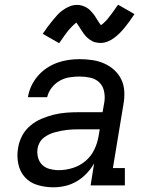

<svg xmlns="http://www.w3.org/2000/svg" viewBox="-20 -790 640 818"><path d="M208 8Q173 8 140.5 -1.5Q108 -11 86.5 -34.5Q65 -58 58 -91.5Q51 -125 57 -159Q61 -186 74 -211Q87 -236 109 -254.5Q131 -273 157 -284Q183 -295 209.5 -301.5Q236 -308 262.5 -310Q289 -312 316 -312H417L425 -358Q428 -380 423 -402.5Q418 -425 402.5 -439.5Q387 -454 364.5 -459Q342 -464 319 -464Q298 -464 276 -460.5Q254 -457 234.5 -446Q215 -435 200.5 -416.5Q186 -398 181 -376H99Q103 -401 113.5 -423.5Q124 -446 140.5 -465.5Q157 -485 178.5 -499.5Q200 -514 223.5 -522.5Q247 -531 271 -534.5Q295 -538 319 -538Q347 -538 373.5 -534Q400 -530 424 -519.5Q448 -509 467 -491.5Q486 -474 497 -451Q508 -428 509.5 -400.5Q511 -373 506 -346L461 -74H512V0H366L381 -94Q368 -71 349 -51Q330 -31 307 -17.5Q284 -4 258.5 2Q233 8 208 8ZM230 -65Q259 -65 289 -74Q319 -83 343.5 -103.5Q368 -124 381.5 -152Q395 -180 400 -210L405 -239H316Q303 -239 290.5 -238.5Q278 -238 265 -236.5Q252 -235 239.5 -232.5Q227 -230 214 -226.5Q201 -223 188.5 -217Q176 -211 165.5 -202.5Q155 -194 148.5 -182Q142 -170 140 -157Q137 -138 142 -119Q147 -100 160 -87.5Q173 -75 192 -70Q211 -65 230 -65ZM232 -606 162 -646Q174 -664 185 -678.5Q196 -693 206 -705Q216 -717 225.5 -727.5Q235 -738 248.5 -747.5Q262 -757 277 -763Q292 -769 307 -769Q313 -769 318 -768.5Q323 -768 328 -766.5Q333 -765 338 -763Q343 -761 347.5 -758.5Q352 -756 356 -753Q360 -750 363 -747Q366 -744 370 -739.5Q374 -735 377.5 -731Q381 -727 383.5 -723Q386 -719 388.5 -715Q391 -711 393.5 -707Q396 -703 399 -698.5Q402 -694 405 -689.5Q408 -685 410 -683Q414 -685 420 -690.5Q426 -696 429.5 -699.5Q433 -703 436.5 -707Q440 -711 444 -716.5Q448 -722 452.5 -727.5Q457 -733 462 -740Q467 -747 472 -754.5Q477 -762 483 -770L553 -730Q541 -712 530.5 -697.5Q520 -683 510 -671Q500 -659 490 -649Q480 -639 467 -629Q454 -619 438.5 -613Q423 -607 408 -607Q402 -607 395.5 -608Q389 -609 383.5 -610.5Q378 -612 372.5 -615Q367 -618 362 -621.5Q357 -625 353 -628.5Q349 -632 344.5 -637Q340 -642 336.5 -647Q333 -652 330 -656.5Q327 -661 324 -665.5Q321 -670 317.5 -676Q314 -682 310.5 -686.5Q307 -691 305 -694Q302 -691 295.5 -685.5Q289 -680 286 -676.5Q283 -673 279 -669Q275 -665 271 -660Q267 -655 262.5 -649Q258 -643 253 -636Q248 -629 243 -621.5Q238 -614 232 -606Z"/></svg>

Font: Iosevka Curly Slab ExObl
Style: Regular
Weight: 400
Width: 7
Italic angle: -9°
Monospace: yes
Designer: Belleve Invis
Foundry: Belleve Invis
Version: Version 11.1.0; ttfautohint (v1.8.3)